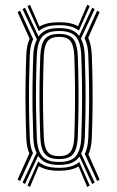

<svg xmlns="http://www.w3.org/2000/svg" viewBox="-20 -795 484 794"><path d="M83.4 -34 73.3 -40.2 131.4 -163.2Q119.3 -185.8 117.6 -225.3Q115.4 -286.7 114.6 -341.5Q113.9 -396.3 114.6 -451Q115.4 -505.8 117.6 -566.4Q119.4 -608 132.7 -631.5L73.3 -757.1L83.4 -763.2L139.5 -644Q152.4 -662.3 172.2 -670.6Q192 -678.8 224.4 -678.8Q255.4 -678.8 274.9 -671.2Q294.3 -663.6 307.4 -646.6L361.2 -763.2L371.6 -757.1L314.4 -634.8Q328.8 -610.3 330.6 -566.5Q332.8 -505.2 333.6 -450.2Q334.3 -395.1 333.6 -340.5Q332.9 -285.9 330.6 -225.3Q328.8 -184.1 315.5 -160L371.6 -40.2L361.2 -34L308.8 -147.7Q295.8 -129.5 276.1 -121.3Q256.5 -113.1 224.4 -113.1Q191 -113.1 170.8 -122Q150.7 -131 137.8 -150.5ZM224.4 -125.2Q273.1 -125.2 293.4 -148.7Q313.6 -172.2 316.1 -226.3Q318.3 -286.5 319 -340.8Q319.7 -395.1 319 -449.9Q318.3 -504.6 316.1 -565.7Q313.9 -619.9 293.7 -643.3Q273.4 -666.8 224.4 -666.8Q175.4 -666.8 155 -643.3Q134.6 -619.9 132.1 -565.4Q129.9 -505.3 129.1 -450.8Q128.4 -396.3 129.1 -341.7Q129.9 -287.1 132.1 -226Q134.6 -171.9 154.9 -148.5Q175.3 -125.2 224.4 -125.2ZM224.4 -137.2Q182.7 -137.2 165.7 -158Q148.8 -178.7 146.6 -226.8Q144.4 -287.5 143.6 -341.9Q142.9 -396.3 143.6 -450.5Q144.4 -504.7 146.6 -564.6Q149 -612.9 165.8 -633.8Q182.7 -654.7 224.4 -654.7Q265.9 -654.7 282.8 -633.9Q299.6 -613.1 301.7 -564.9Q303.9 -504.1 304.5 -449.6Q305.2 -395.1 304.5 -341.1Q303.9 -287 301.7 -227.1Q299.5 -179 282.6 -158.1Q265.6 -137.2 224.4 -137.2ZM224.4 -149.3Q258.3 -149.3 271.8 -167.5Q285.3 -185.8 287.2 -227.9Q289.4 -287.4 290 -341.3Q290.7 -395.2 290 -449.5Q289.4 -503.8 287.2 -564.2Q285.4 -606.2 271.9 -624.4Q258.4 -642.6 224.4 -642.6Q190.3 -642.6 176.6 -624.3Q162.9 -606.1 161.1 -563.9Q158.9 -504.2 158.1 -450.3Q157.4 -396.3 158.1 -342.1Q158.9 -287.9 161.1 -227.5Q162.9 -185.7 176.5 -167.5Q190 -149.3 224.4 -149.3ZM62.9 -46.2 52.7 -52.5 101.3 -160.5Q90.3 -184.8 88.7 -223.8Q86.4 -285.6 85.7 -341Q84.9 -396.3 85.7 -451.6Q86.4 -506.9 88.7 -568Q90.5 -609.3 102.5 -634.8L52.7 -744.9L62.9 -750.9L117.3 -632.9Q104.9 -607.9 103.1 -567.2Q100.9 -506.4 100.1 -451.4Q99.4 -396.3 100.2 -341.2Q100.9 -286 103.2 -224.5Q104.8 -185.7 116.3 -161.8ZM381.8 -46.2 330.6 -158.3Q343.4 -183.2 345.1 -224.5Q347.4 -285.3 348.2 -340.2Q348.9 -395.1 348.2 -450.4Q347.4 -505.6 345.1 -567.2Q343.4 -611.2 329.6 -636.8L381.8 -750.9L391.9 -744.9L344.7 -638.6Q357.8 -611.3 359.6 -568Q361.9 -506.1 362.6 -450.6Q363.4 -395.1 362.6 -339.9Q361.9 -284.8 359.6 -223.8Q357.8 -182.5 345.6 -156.6L391.9 -52.5ZM104 -21.8 93.7 -28 138 -127.2Q153.1 -113.7 173.4 -107.3Q193.6 -101 224.4 -101Q253.8 -101 273.6 -106.9Q293.3 -112.8 308.1 -125.2L351 -28L340.8 -21.8L305 -106.5Q289.1 -97.6 270.1 -93.3Q251.2 -88.9 224.4 -88.9Q196.3 -88.9 176.4 -93.6Q156.6 -98.3 140.3 -108ZM140.1 -666.3 93.7 -769.4 104 -775.4 143 -685.3Q159 -694.3 178.1 -698.6Q197.3 -703 224.4 -703Q250.2 -703 268.6 -699Q287 -695.1 302.8 -686.8L340.8 -775.4L351 -769.4L306.1 -668.3Q291.2 -680 272 -685.4Q252.8 -690.9 224.4 -690.9Q194.7 -690.9 175 -685Q155.2 -679.1 140.1 -666.3Z"/></svg>

Font: Big Shoulders Inline Display SC Thin
Style: Regular
Weight: 100
Designer: Patric King
Foundry: XO Type Co
Version: Version 2.002